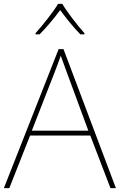

<svg xmlns="http://www.w3.org/2000/svg" viewBox="-20 -969 617 989"><path d="M301 -949H279C255 -908 200 -839 163 -798V-792H184C221 -829 262 -879 290 -917C318 -879 357 -829 394 -792H415V-798C378 -839 325 -908 301 -949ZM549 0H577L307 -716H282L0 0H28L135 -271H445ZM325 -594 435 -296H144L260 -593C270 -620 283 -652 293 -682C306 -645 317 -617 325 -594Z"/></svg>

Font: Noto Sans Ethiopic Thin
Style: Regular
Weight: 100
Designer: Monotype Design Team
Foundry: Monotype Imaging Inc.
Version: Version 2.102